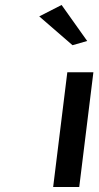

<svg xmlns="http://www.w3.org/2000/svg" viewBox="-20 -763 400 773"><path d="M331 -598 228 -743 138 -697 272 -581ZM299 -10 356 -472H251L194 -10Z"/></svg>

Font: Bluebird
Style: LiExtObl
Weight: 300
Designer: Jasper
Foundry: Cannot Into Space Fonts
Version: Version 0.98